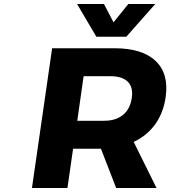

<svg xmlns="http://www.w3.org/2000/svg" viewBox="-20 -942 853 962"><path d="M140.1 0 241.2 -700.2H554.2Q692.9 -700.2 759.8 -636.5Q826.7 -572.8 810.1 -456.1Q798.8 -376.5 757.6 -319.3Q716.3 -262.2 649.9 -231L764.2 0H562L485.8 -196.8H481H346.2L317.9 0ZM366.2 -921.9H501L548.8 -830.1L623 -921.9H757.8L612.8 -757.8H462.9ZM367.2 -336.9H502Q560.1 -336.9 595.9 -366Q631.8 -395 640.1 -450.2Q648.4 -504.4 620.6 -532.2Q592.8 -560.1 534.2 -560.1H398.9Z"/></svg>

Font: Trueno
Style: Bold Italic
Weight: 700
Designer: Julieta Ulanovsky
Foundry: Julieta Ulanovsky
Version: Version 3.001b | FøM Fix